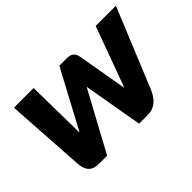

<svg xmlns="http://www.w3.org/2000/svg" viewBox="-91 -730 960 960"><g transform="rotate(-45 389.5 -249.5)"><path d="M85 -78 58 -499H197L202 -182H204L367 -487H420Q443 -487 455.5 -477Q468 -467 472 -446L518 -182H520L636 -499H779L606 -78Q573 0 506 0H444L389 -316L218 0H157Q89 0 85 -78Z"/></g></svg>

Font: Bai Jamjuree
Style: Bold Italic
Weight: 700
Italic angle: -10°
Designer: Katatrad Aksorn Co.,Ltd.
Foundry: Cadson Demak Co.,Ltd.
Version: Version 1.000; ttfautohint (v1.6)